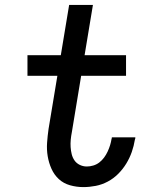

<svg xmlns="http://www.w3.org/2000/svg" viewBox="-20 -755 640 783"><path d="M320 8Q292 8 265.5 0.5Q239 -7 220 -24.5Q201 -42 190 -66.5Q179 -91 174.5 -118Q170 -145 172 -173Q174 -201 178 -229L214 -446H92V-530H228L262 -735H359L325 -530H494V-446H311L273 -216Q270 -201 268.5 -185.5Q267 -170 268 -155Q269 -140 272.5 -126Q276 -112 284 -100.5Q292 -89 305.5 -82.5Q319 -76 334 -76Q347 -76 360.5 -80Q374 -84 385 -92.5Q396 -101 404.5 -112.5Q413 -124 419 -137Q425 -150 429 -163Q433 -176 435 -189Q436 -190 436 -191.5Q436 -193 436 -195H532Q532 -192 531.5 -189.5Q531 -187 530 -185Q526 -160 517.5 -135.5Q509 -111 495 -88Q481 -65 462 -46Q443 -27 419.5 -14.5Q396 -2 370.5 3Q345 8 320 8Z"/></svg>

Font: Iosevka Curly Slab MdExObl
Style: Regular
Weight: 500
Width: 7
Italic angle: -9°
Monospace: yes
Designer: Belleve Invis
Foundry: Belleve Invis
Version: Version 11.1.0; ttfautohint (v1.8.3)